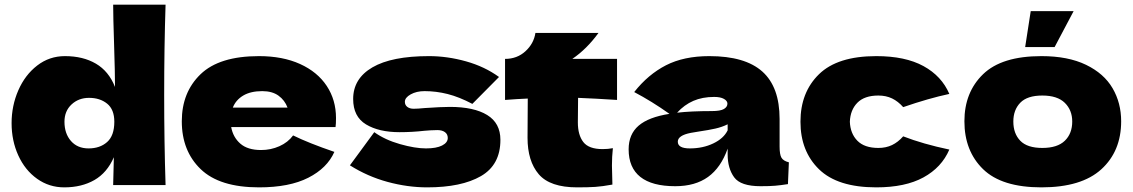

<svg xmlns="http://www.w3.org/2000/svg" viewBox="-20 -798 4885 828"><path d="M688 -389Q688 -188 694 0H468L471 -120Q442 -53 387 -21.5Q332 10 257 10Q192 10 140 -27Q88 -64 59 -127.5Q30 -191 30 -267Q30 -342 59 -408.5Q88 -475 140.5 -515.5Q193 -556 260 -556Q338 -556 393.5 -523.5Q449 -491 476 -423Q476 -480 472 -606Q468 -728 468 -778H694Q688 -592 688 -389ZM473 -273Q473 -326 442 -351Q411 -376 364 -376Q319 -376 288.5 -347.5Q258 -319 258 -273Q258 -222 286 -190Q314 -158 362 -158Q411 -158 442 -185.5Q473 -213 473 -273Z M1303 -250H977Q985 -206 1016.5 -178.5Q1048 -151 1106 -151Q1148 -151 1185 -167.5Q1222 -184 1244 -214Q1311 -181 1422 -143Q1391 -73 1309.5 -31.5Q1228 10 1097 10Q927 10 845.5 -68.5Q764 -147 764 -275Q764 -400 845 -478Q926 -556 1097 -556Q1199 -556 1274 -522Q1349 -488 1389 -427.5Q1429 -367 1429 -289Q1429 -263 1427 -250ZM984 -334H1220Q1208 -366 1181 -385.5Q1154 -405 1111 -405Q1061 -405 1029 -386Q997 -367 984 -334Z M1489 -85 1594 -228Q1640 -195 1705 -176.5Q1770 -158 1817 -158Q1862 -158 1886.5 -170.5Q1911 -183 1911 -203Q1911 -219 1899 -228Q1887 -237 1866 -237Q1853 -237 1836.5 -236Q1820 -235 1810 -234Q1758 -228 1703 -228Q1614 -228 1558.5 -261.5Q1503 -295 1503 -371Q1503 -459 1586 -507.5Q1669 -556 1830 -556Q1909 -556 1989.5 -533.5Q2070 -511 2132 -466L2017 -350Q1960 -380 1910.5 -392.5Q1861 -405 1811 -405Q1776 -405 1751 -391Q1726 -377 1726 -359Q1726 -345 1736.5 -337Q1747 -329 1764 -329Q1781 -329 1811 -332Q1884 -337 1920 -337Q2024 -337 2081 -302Q2138 -267 2138 -195Q2138 -87 2054 -38.5Q1970 10 1822 10Q1738 10 1651.5 -13.5Q1565 -37 1489 -85Z M2641 -367Q2549 -373 2473 -376L2472 -270Q2472 -216 2495.5 -185.5Q2519 -155 2579 -155Q2602 -155 2623 -159Q2619 -122 2619 -84Q2619 -66 2621 -2Q2577 6 2547 8Q2517 10 2469 10Q2352 10 2303.5 -46.5Q2255 -103 2255 -204L2256 -373Q2209 -371 2158 -367V-544Q2210 -544 2246 -577Q2282 -610 2289 -656H2561Q2510 -586 2448 -544H2641Z M3342 -166Q3342 -132 3350 -118Q3358 -104 3382 -98L3378 -4Q3346 1 3322.5 3Q3299 5 3260 5Q3174 5 3146 -33.5Q3118 -72 3118 -132V-157Q3089 -75 3033.5 -35Q2978 5 2892 5Q2792 5 2741.5 -35Q2691 -75 2691 -154Q2691 -219 2734 -256Q2777 -293 2867 -307Q2791 -361 2715 -401Q2775 -477 2852 -516.5Q2929 -556 3039 -556Q3193 -556 3267.5 -489.5Q3342 -423 3342 -285ZM2900 -312Q2960 -319 3050 -319Q3087 -319 3102 -328Q3117 -337 3117 -351Q3117 -363 3102 -371.5Q3087 -380 3060 -380Q3009 -380 2970 -363Q2931 -346 2900 -312ZM3118 -236V-262Q3094 -250 3065 -243.5Q3036 -237 2995 -231L2959 -225Q2903 -214 2903 -187Q2903 -158 2955 -158Q3011 -158 3056 -179.5Q3101 -201 3118 -236Z M3768 -160Q3801 -160 3827 -172.5Q3853 -185 3875 -210Q3960 -177 4074 -153Q4041 -76 3962.5 -33Q3884 10 3759 10Q3592 10 3512 -68Q3432 -146 3432 -273Q3432 -400 3512 -478Q3592 -556 3759 -556Q3884 -556 3962.5 -513Q4041 -470 4074 -393Q3985 -374 3875 -336Q3853 -361 3827 -373.5Q3801 -386 3768 -386Q3708 -386 3677.5 -355Q3647 -324 3645 -273Q3647 -222 3677.5 -191Q3708 -160 3768 -160Z M4139 -275Q4139 -400 4219.5 -478Q4300 -556 4471 -556Q4586 -556 4663.5 -518.5Q4741 -481 4778 -417.5Q4815 -354 4815 -275Q4815 -146 4729.5 -68Q4644 10 4471 10Q4300 10 4219.5 -68.5Q4139 -147 4139 -275ZM4604 -274Q4604 -323 4572 -354.5Q4540 -386 4475 -386Q4410 -386 4380 -355Q4350 -324 4350 -274Q4350 -222 4380 -191Q4410 -160 4475 -160Q4540 -160 4572 -191Q4604 -222 4604 -274ZM4528 -595H4401L4425 -750H4610Z"/></svg>

Font: Mantou Sans
Style: Regular
Weight: 400
Designer: Mant0u / artakana
Foundry: Mant0u / artakana
Version: Version 1.001;October 22, 2023;FontCreator 14.0.0.2901 64-bi